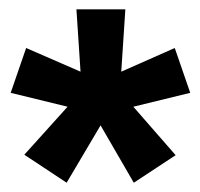

<svg xmlns="http://www.w3.org/2000/svg" viewBox="-20 -708 429 412"><path d="M240.2 -554.2 355 -605 388.2 -508.8 266.1 -479 356.9 -375 267.1 -315.9 195.8 -439 123 -315.9 32.2 -376 125 -479 2.9 -508.8 36.1 -605 152.8 -554.2 144 -688H249Z"/></svg>

Font: TypoPRO Liberation Sans
Style: Bold
Weight: 700
Designer: Steve Matteson
Foundry: Ascender Corporation
Version: Version 2.00.1